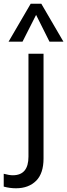

<svg xmlns="http://www.w3.org/2000/svg" viewBox="-75 -792 361 1032"><path d="M-55 142Q-26 150 -6 150Q78 150 78 50V-503H159V60Q159 139 120 179Q79 220 11 220Q-22 220 -55 211ZM46 -568H-29L90 -772H147L266 -568H191L119 -712Z"/></svg>

Font: PRinguin Sans
Style: Regular
Weight: 400
Designer: Vernon Adams
Foundry: Vernon Adams
Version: ""